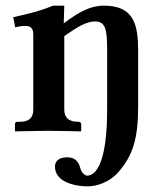

<svg xmlns="http://www.w3.org/2000/svg" viewBox="-20 -465 555 681"><path d="M360 -76C360 100 325 158 289 158C282 158 270 148 266 135C262 121 256 93 218 93C198 93 175 100 175 126C175 182 249 196 290 196C328 196 366 179 393 153C454 88 470 22 470 -90V-284C470 -378 455 -445 348 -445C300 -445 257 -421 206 -382L208 -445H169C126 -428 99 -420 27 -404L34 -368C49 -372 60 -373 69 -373C91 -373 98 -363 98 -342V-76C98 -48 84 -33 50 -33H41C36 -33 33 -30 33 -24V-1L35 1C35 1 116 -1 151 -1C190 -1 266 1 266 1L268 -1V-24C268 -30 264 -33 260 -33H257C224 -33 208 -48 208 -76V-337C258 -372 288 -389 318 -389C354 -389 360 -359 360 -291Z"/></svg>

Font: Libertinus Serif Semibold
Style: Regular
Weight: 600
Designer: Philipp H. Poll, Khaled Hosny
Foundry: Caleb Maclennan
Version: Version 7.050;RELEASE